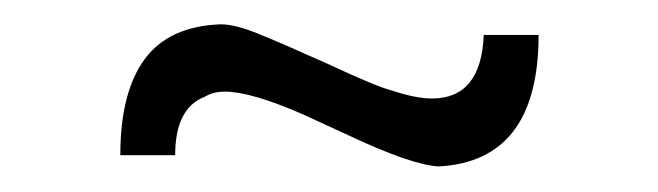

<svg xmlns="http://www.w3.org/2000/svg" viewBox="-20 -394 528 154"><path d="M331.5 -260.5Q309.5 -262 260.5 -285L222.5 -302.5Q181 -320.5 160.5 -320.5Q151 -320.5 144.5 -316.5Q120.5 -307.5 120.5 -269.5H76.5Q76.5 -320 96 -346.5Q115.5 -373 157 -374.5Q168.5 -374.5 186.5 -367.2Q204.5 -360 243.5 -342.5Q282 -324.5 294 -321.5Q313.5 -315 326.5 -315Q366 -315 368 -366H412Q412 -264.5 331.5 -260.5Z"/></svg>

Font: Argentum Novus Light
Style: Regular
Weight: 300
Designer: Julieta Ulanovsky (font) & Cristiano Sobral (main changes)
Foundry: Julieta Ulanovsky (font) & Cristiano Sobral (main changes)
Version: Version 3.00;November 27, 2020;FontCreator 13.0.0.2655 64-bi